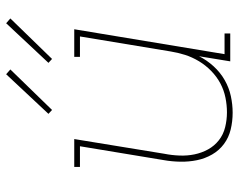

<svg xmlns="http://www.w3.org/2000/svg" viewBox="-98 -690 795 640"><g transform="rotate(-90 300.0 -369.5)"><path d="M245 8Q216 8 189 1.5Q162 -5 140.5 -21Q119 -37 105.5 -60.5Q92 -84 86.5 -111Q81 -138 81.5 -166.5Q82 -195 87 -223L133 -501H64V-520H157L108 -220Q103 -195 102 -169Q101 -143 106 -119Q111 -95 122.5 -74Q134 -53 153 -38Q172 -23 196.5 -17Q221 -11 246 -11Q270 -11 295 -16Q320 -21 342.5 -33Q365 -45 384 -63.5Q403 -82 416.5 -104.5Q430 -127 437.5 -150.5Q445 -174 449 -199L499 -501H431V-520H523L440 -19H509V0H416L433 -104Q420 -78 399.5 -55.5Q379 -33 353.5 -18.5Q328 -4 300 2Q272 8 245 8ZM424 -594 411 -606 543 -747 559 -733ZM254 -594 241 -606 373 -747 389 -733Z"/></g></svg>

Font: Iosevka Etoile Thin Oblique
Style: Regular
Weight: 100
Italic angle: -9°
Designer: Belleve Invis
Foundry: Belleve Invis
Version: Version 15.5.2; ttfautohint (v1.8.4)